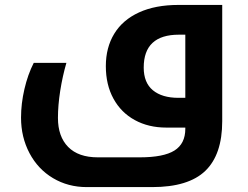

<svg xmlns="http://www.w3.org/2000/svg" viewBox="-20 -515 1002 775"><path d="M330.1 240.2Q254.9 240.2 194.1 204.1Q133.3 168 99.1 103.3Q64.9 38.6 64.9 -40Q64.9 -96.7 78.6 -155.5Q92.3 -214.4 116.2 -261.2H248Q232.4 -207.5 223.1 -148.7Q213.9 -89.8 213.9 -39.1Q213.9 36.1 255.1 78.1Q296.4 120.1 375 120.1H543.9Q640.6 120.1 684.3 92.5Q728 64.9 728 4.9V0H657.2H651.4Q579.6 0 524.2 -30.3Q468.8 -60.5 438 -116.7Q407.2 -172.9 407.2 -248Q407.2 -323.2 441.2 -378.9Q475.1 -434.6 541 -464.8Q606.9 -495.1 700.2 -495.1H877V-25.9Q877 108.9 808.8 174.6Q740.7 240.2 594.2 240.2ZM728 -120.1V-375H702.1Q560.1 -375 560.1 -242.2Q560.1 -181.2 597.2 -150.6Q634.3 -120.1 700.2 -120.1Z"/></svg>

Font: Noto Sans Kufi Arabic
Style: Bold
Weight: 700
Designer: Monotype Design team
Foundry: Monotype Imaging Inc.
Version: Version 1.02